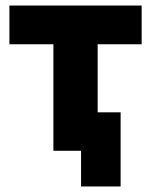

<svg xmlns="http://www.w3.org/2000/svg" viewBox="-20 -545 545 694"><path d="M173 0V-385H14V-525H492V-385H333V0ZM273 129V0H173V-139H416V129Z"/></svg>

Font: Raleway ExtraBold
Style: Regular
Weight: 800
Designer: Matt McInerney, Pablo Impallari, Rodrigo Fuenzalida
Foundry: Matt McInerney, Pablo Impallari, Rodrigo Fuenzalida
Version: Version 4.026